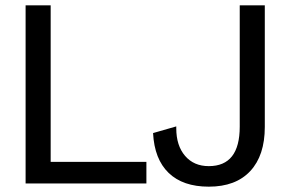

<svg xmlns="http://www.w3.org/2000/svg" viewBox="-20 -688 1089 720"><path d="M973 -212Q973 -105 918.5 -46.5Q864 12 763 12Q666 12 612.5 -39.5Q559 -91 554 -189L641 -214V-207Q641 -142 674 -103.5Q707 -65 763 -65Q879 -65 879 -213V-668H973ZM76 0V-668H170V-81H529V0Z"/></svg>

Font: Atkinson Hyperlegible Pro
Style: Regular
Weight: 400
Designer: Elliott Scott, Megan Eiswerth, Linus Boman, Theodore Petrosky, Jacob Perez
Foundry: Braille Institute
Version: Version 1.5.1